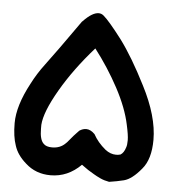

<svg xmlns="http://www.w3.org/2000/svg" viewBox="-45 -436 591 652"><g transform="rotate(5 250.0 -110.5)"><path d="M253.9 124Q209 168.9 150.4 168.9Q99.6 168.9 64.5 136.7Q34.2 110.4 24.4 79.1Q13.7 48.8 13.7 2.9Q13.7 -56.6 55.7 -134.8Q74.2 -170.9 98.6 -203.1Q134.8 -251 210.9 -359.4Q211.9 -360.4 213.9 -362.3Q244.1 -393.6 265.6 -393.6Q275.4 -393.6 283.2 -386.7Q302.7 -370.1 346.7 -312.5Q389.6 -254.9 436.5 -162.1Q488.3 -61.5 488.3 18.6Q488.3 85 459 119.1Q427.7 157.2 400.4 164.1Q377 169.9 350.6 173.8Q334 170.9 320.3 164.6Q306.6 158.2 296.9 152.3Q277.3 141.6 253.9 124ZM104.5 14.6Q104.5 51.8 118.2 64.5Q127 74.2 147.5 74.2Q174.8 74.2 192.4 56.6L197.3 51.8Q217.8 26.4 234.4 9.8Q246.1 2 257.8 2Q272.5 2 287.1 16.6Q301.8 43.9 329.1 66.4Q346.7 80.1 366.2 80.1Q373 80.1 380.9 78.1Q392.6 71.3 398.4 51.8Q401.4 43.9 401.4 27.3Q401.4 10.7 393.6 -24.4Q381.8 -81.1 346.2 -147.5Q310.5 -213.9 264.6 -273.4Q196.3 -196.3 151.9 -119.6Q107.4 -43 104.5 1Q104.5 7.8 104.5 14.6Z"/></g></svg>

Font: JasonHandwriting2
Style: SemiBold
Weight: 600
Version: Version 1.04.7